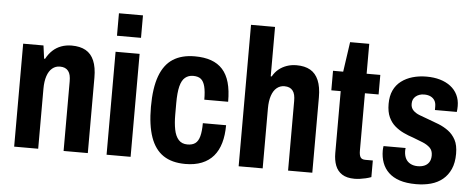

<svg xmlns="http://www.w3.org/2000/svg" viewBox="-49 -846 2424 979"><g transform="rotate(5 1162.5 -356.0)"><path d="M50 0V-527H154L163 -460H168Q182 -486 201 -503.5Q220 -521 244.5 -530Q269 -539 298 -539Q341 -539 369.5 -523Q398 -507 412.5 -473Q427 -439 427 -386V0H303V-356Q303 -374 300 -387Q297 -400 290 -409Q283 -418 272.5 -422.5Q262 -427 247 -427Q225 -427 208 -413Q191 -399 182 -372Q173 -345 173 -307V0Z M523 -609V-724H646V-609ZM523 0V-527H646V0Z M927 12Q858 12 814 -17.5Q770 -47 748.5 -108Q727 -169 727 -263Q727 -360 749.5 -421Q772 -482 816.5 -510.5Q861 -539 928 -539Q976 -539 1011.5 -526.5Q1047 -514 1070.5 -488Q1094 -462 1105.5 -421.5Q1117 -381 1117 -323H995Q995 -365 988.5 -390.5Q982 -416 968 -427.5Q954 -439 928 -439Q904 -439 887 -425Q870 -411 862 -379Q854 -347 854 -292V-233Q854 -191 860.5 -158Q867 -125 883.5 -106.5Q900 -88 929 -88Q954 -88 969 -99Q984 -110 991 -135.5Q998 -161 998 -203H1117Q1117 -152 1105.5 -112Q1094 -72 1070.5 -44.5Q1047 -17 1011 -2.5Q975 12 927 12Z M1199 0V-724H1322V-471H1327Q1340 -494 1358 -508.5Q1376 -523 1399 -531Q1422 -539 1449 -539Q1491 -539 1519 -523Q1547 -507 1561.5 -473Q1576 -439 1576 -386V0H1452V-356Q1452 -374 1449 -387Q1446 -400 1439 -409Q1432 -418 1421.5 -422.5Q1411 -427 1396 -427Q1374 -427 1357 -413Q1340 -399 1331 -372Q1322 -345 1322 -307V0Z M1793 12Q1753 12 1729 -3.5Q1705 -19 1694.5 -46.5Q1684 -74 1684 -110V-427H1636V-527H1688L1710 -680H1808V-527H1878V-427H1808V-133Q1808 -111 1814.5 -100Q1821 -89 1840 -89H1878V-4Q1865 1 1850 4.5Q1835 8 1820.5 10Q1806 12 1793 12Z M2108 12Q2058 12 2023.5 0.5Q1989 -11 1967 -32Q1945 -53 1934.5 -81.5Q1924 -110 1924 -144Q1924 -149 1924.5 -155.5Q1925 -162 1926 -167H2039Q2038 -162 2038 -157.5Q2038 -153 2038 -148Q2039 -127 2047 -112Q2055 -97 2071 -88.5Q2087 -80 2108 -80Q2128 -80 2143 -86.5Q2158 -93 2166.5 -106.5Q2175 -120 2175 -141Q2175 -166 2160.5 -180Q2146 -194 2123 -203.5Q2100 -213 2073 -223Q2048 -231 2023.5 -242.5Q1999 -254 1978.5 -271.5Q1958 -289 1945.5 -316Q1933 -343 1933 -384Q1933 -424 1946.5 -453Q1960 -482 1985 -501Q2010 -520 2043 -529.5Q2076 -539 2114 -539Q2152 -539 2183 -530Q2214 -521 2237 -503.5Q2260 -486 2272.5 -460.5Q2285 -435 2285 -403Q2285 -396 2284.5 -387.5Q2284 -379 2283 -373H2171V-391Q2171 -410 2163.5 -422Q2156 -434 2142.5 -440.5Q2129 -447 2110 -447Q2096 -447 2085 -443Q2074 -439 2066 -432Q2058 -425 2054 -416Q2050 -407 2050 -394Q2050 -374 2062.5 -361Q2075 -348 2096 -340Q2117 -332 2142 -323Q2168 -314 2195.5 -303Q2223 -292 2246 -275Q2269 -258 2283.5 -231Q2298 -204 2298 -160Q2298 -114 2283.5 -81.5Q2269 -49 2243.5 -28Q2218 -7 2183.5 2.5Q2149 12 2108 12Z"/></g></svg>

Font: Archivo Condensed
Style: Bold
Weight: 700
Width: 3
Designer: Hector Gatti
Foundry: Omnibus-Type
Version: Version 2.001